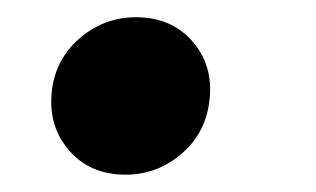

<svg xmlns="http://www.w3.org/2000/svg" viewBox="-20 -194 370 225"><path d="M127 10.7Q84.5 10.7 59.6 -19.3Q34.7 -49.3 41.5 -92.8Q47.4 -127.9 75.4 -150.9Q103.5 -173.8 139.2 -173.8Q182.1 -173.8 207 -143.8Q231.9 -113.8 224.6 -70.3Q218.8 -35.2 190.9 -12.2Q163.1 10.7 127 10.7Z"/></svg>

Font: Inter Tight ExtraBold
Style: Italic
Weight: 800
Italic angle: -9.39999°
Designer: Rasmus Andersson
Foundry: rsms
Version: Version 3.004